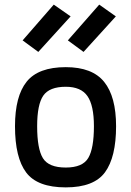

<svg xmlns="http://www.w3.org/2000/svg" viewBox="-20 -801 568 832"><path d="M265 -510Q380 -510 431.5 -446Q483 -382 483 -254Q483 -120 435 -54.5Q387 11 265 11Q142 11 93.5 -53.5Q45 -118 45 -254Q45 -384 95.5 -447Q146 -510 265 -510ZM265 -75Q338 -75 362.5 -116.5Q387 -158 387 -254Q387 -344 359 -384.5Q331 -425 265 -425Q194 -425 167.5 -386.5Q141 -348 141 -254Q141 -156 166 -115.5Q191 -75 265 -75ZM274 -626 410 -781 482 -730 342 -576ZM78 -626 213 -781 286 -730 146 -576Z"/></svg>

Font: TitilliumText22L Lt
Style: Medium
Weight: 500
Designer: Campivisivi
Foundry: Campivisivi
Version: 1.000